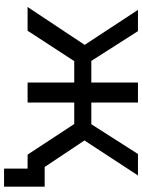

<svg xmlns="http://www.w3.org/2000/svg" viewBox="100 -670 683 922"><g transform="rotate(90 441.0 -208.5)"><path d="M722 0 575 -224H472V0H376V-224H273L127 0H13L195 -274L27 -530H129L272 -306H376V-530H472V-306H576L719 -530H822L654 -273L836 0ZM789 113V0H722V-82H876V113Z"/></g></svg>

Font: Montserrat Medium
Style: Regular
Weight: 500
Designer: Julieta Ulanovsky
Foundry: Julieta Ulanovsky
Version: Version 9.000; ttfautohint (v1.8.4.7-5d5b)